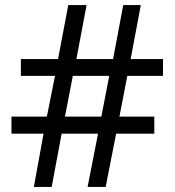

<svg xmlns="http://www.w3.org/2000/svg" viewBox="-20 -734 686 754"><path d="M480 -436 449 -276H586V-209H436L395 0H324L365 -209H222L183 0H113L151 -209H25V-276H164L196 -436H62V-502H208L248 -714H320L280 -502H424L464 -714H533L493 -502H620V-436ZM235 -276H378L409 -436H266Z"/></svg>

Font: Noto Serif Ottoman Siyaq
Style: Regular
Weight: 400
Designer: Sérgio Martins
Version: Version 1.005; ttfautohint (v1.8.4.7-5d5b)